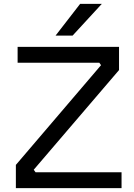

<svg xmlns="http://www.w3.org/2000/svg" viewBox="-20 -972 694 992"><path d="M62 0V-120L512 -647L511 -623L485 -659L502 -648H71V-730H595V-610L144 -83L143 -111L175 -66L150 -82H608V0ZM267 -788 394 -952H506L355 -788Z"/></svg>

Font: SVN-Sora Variable
Style: Regular
Weight: 400
Designer: Jonathan Barnbrook, Julián Moncada
Foundry: Barnbrook Fonts
Version: Version 2.000 - Viet hoa boi STYLEno.1 Fonts